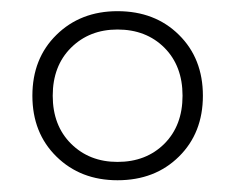

<svg xmlns="http://www.w3.org/2000/svg" viewBox="-20 -742 411 335"><path d="M185 -722.5Q250.5 -722.5 292.2 -681.2Q334 -640 334 -575Q334 -510 292.2 -468.8Q250.5 -427.5 185 -427.5Q120.5 -427.5 78.5 -468.8Q36.5 -510 36.5 -575Q36.5 -640 78.5 -681.2Q120.5 -722.5 185 -722.5ZM185 -459.5Q235 -459.5 266.8 -491.2Q298.5 -523 298.5 -575Q298.5 -627 266.8 -658.8Q235 -690.5 185 -690.5Q136 -690.5 104 -658.8Q72 -627 72 -575Q72 -523 104 -491.2Q136 -459.5 185 -459.5Z"/></svg>

Font: Newsreader 72pt Medium
Style: Regular
Weight: 500
Designer: Hugues Gentile
Foundry: Production Type
Version: Version 1.003; ttfautohint (v1.8.3)